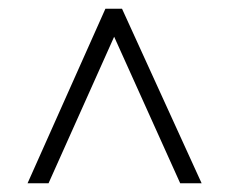

<svg xmlns="http://www.w3.org/2000/svg" viewBox="-20 -740 523 439"><path d="M221 -720H259L441 -321H392L241 -656L91 -321H43Z"/></svg>

Font: Noto Sans Bengali Condensed Light
Style: Regular
Weight: 300
Width: 3
Designer: Jelle Bosma - Monotype Design Team
Foundry: Monotype Imaging Inc.
Version: Version 2.003